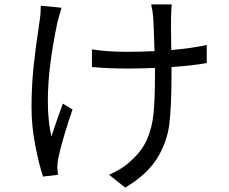

<svg xmlns="http://www.w3.org/2000/svg" viewBox="-20 -797 1040 871"><path d="M758 -493V-459Q758 -314 748 -233Q738 -152 692.5 -78.5Q647 -5 548 54L475 -4Q500 -15 527 -31.5Q554 -48 572 -66Q623 -110 646.5 -163.5Q670 -217 676.5 -282Q683 -347 683 -460V-489Q620 -486 557 -486Q472 -486 397 -493V-573Q465 -562 556 -562Q618 -562 681 -565Q677 -696 675 -718Q673 -744 666 -777H759Q758 -772 756 -719Q755 -696 757 -570Q856 -579 918 -593V-511Q853 -499 758 -493ZM241 -698Q197 -491 197 -339Q197 -250 213 -177Q243 -268 265 -327L309 -300Q290 -246 271 -182Q252 -118 245 -82Q240 -57 240 -38L243 -4L175 4Q156 -54 139.5 -140Q123 -226 123 -310Q123 -406 132.5 -496Q142 -586 157 -682L160 -705Q165 -734 165 -771L259 -762Q254 -746 241 -698Z"/></svg>

Font: Noto Sans SC
Style: Regular
Weight: 400
Designer: Ryoko NISHIZUKA ____ (kana & ideographs); Paul D. Hunt (Latin, Greek & Cyrillic); Wenlong ZHANG ___ (bopomofo); Sandoll 
Foundry: Adobe Systems Incorporated
Version: Version 1.004